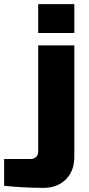

<svg xmlns="http://www.w3.org/2000/svg" viewBox="-110 -730 430 930"><path d="M100 180Q7 180 -90 170V40H40Q55 40 65 30Q75 20 75 5V-510H250V30Q250 98 209 139Q168 180 100 180ZM75 -710H250V-570H75Z"/></svg>

Font: Russo One
Style: Regular
Weight: 400
Designer: Jovanny lemonad
Foundry: Jovanny Lemonad
Version: Version 1.001